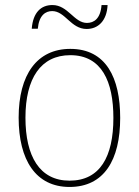

<svg xmlns="http://www.w3.org/2000/svg" viewBox="-20 -732 552 762"><path d="M106 -618H130C135 -672 161 -688 187 -688C239 -688 261 -617 324 -617C369 -617 404 -649 407 -712H383C379 -658 353 -641 325 -641C274 -641 250 -712 188 -712C143 -712 111 -683 106 -618ZM457 -264C457 -423 401 -538 259 -538C127 -538 54 -436 54 -265C54 -97 122 10 256 10C393 10 457 -97 457 -264ZM81 -265C81 -421 142 -513 259 -513C384 -513 430 -408 430 -264C430 -110 377 -15 256 -15C137 -15 81 -112 81 -265Z"/></svg>

Font: Noto Sans Gujarati SemiCondensed Thin
Style: Regular
Weight: 100
Width: 4
Designer: Jelle Bosma - Monotype Design Team, Universal Thirst
Foundry: Monotype Imaging Inc.
Version: Version 2.106